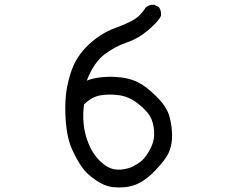

<svg xmlns="http://www.w3.org/2000/svg" viewBox="-20 -800 1040 833"><path d="M467.8 11.7Q442.4 7.8 419.9 -3.9Q397.5 -15.6 373 -35.2Q348.6 -54.7 329.1 -84.5Q309.6 -114.3 292.5 -152.3Q275.4 -190.4 268.6 -243.2Q261.7 -295.9 263.7 -357.4Q265.6 -418.9 287.6 -486.3Q309.6 -553.7 362.3 -604Q415 -654.3 475.6 -676.8Q536.1 -699.2 563.5 -716.3Q590.8 -733.4 612.3 -767.6Q627.9 -781.2 649.4 -779.3L668.9 -769.5Q680.7 -753.9 678.7 -732.4Q670.9 -710.9 626 -671.9Q581.1 -632.8 531.2 -616.2Q481.4 -599.6 434.6 -564.9Q387.7 -530.3 356.4 -450.2Q385.7 -461.9 423.8 -465.3Q461.9 -468.8 502.9 -464.4Q543.9 -460 578.1 -443.4Q612.3 -426.8 657.2 -382.8Q702.1 -338.9 713.9 -298.8Q725.6 -258.8 726.6 -215.8Q727.5 -172.9 712.9 -139.6Q698.2 -106.4 652.3 -59.1Q606.4 -11.7 563.5 2.9Q520.5 17.6 467.8 11.7ZM563.5 -82Q588.9 -93.8 606.4 -114.7Q624 -135.7 637.7 -166Q651.4 -196.3 648.4 -233.4Q645.5 -270.5 630.9 -295.9Q616.2 -321.3 577.1 -351.6Q538.1 -381.8 494.6 -387.2Q451.2 -392.6 414.6 -386.2Q377.9 -379.9 344.7 -346.7Q338.9 -307.6 342.8 -263.7Q346.7 -219.7 364.3 -176.8Q381.8 -133.8 410.2 -105Q438.5 -76.2 464.8 -68.4Q491.2 -60.5 521 -66.4Q550.8 -72.3 563.5 -82Z"/></svg>

Font: JasonHandwriting2
Style: Regular
Weight: 400
Version: Version 1.05.10